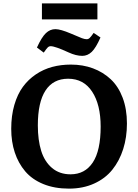

<svg xmlns="http://www.w3.org/2000/svg" viewBox="-20 -1093 812 1127"><path d="M226.1 -979V-1073.2H551.8V-979ZM462.9 -765.1Q426.3 -765.1 382.8 -785.2Q303.2 -821.8 277.8 -821.8Q267.6 -821.8 260.3 -814.7Q252.9 -807.6 236.8 -784.2L196.8 -814Q224.6 -875 249.3 -898.4Q273.9 -921.9 305.2 -921.9Q335 -921.9 396 -896Q444.3 -875 460.7 -868.9Q477.1 -862.8 488.8 -862.8Q498.5 -862.8 506.3 -870.1Q514.2 -877.4 529.8 -899.9L569.8 -873Q543 -812 518.6 -788.6Q494.1 -765.1 462.9 -765.1ZM384.8 14.2Q299.8 14.2 234.1 -12.7Q168.5 -39.6 127.9 -87.4Q87.4 -135.3 66.7 -198.2Q45.9 -261.2 45.9 -336.9Q45.9 -414.1 64.2 -477.1Q82.5 -540 114.5 -583.5Q146.5 -627 190.9 -656.7Q235.4 -686.5 286.6 -700.2Q337.9 -713.9 396 -713.9Q466.3 -713.9 525.6 -691.9Q585 -669.9 629.9 -627.9Q674.8 -585.9 700 -519.3Q725.1 -452.6 725.1 -368.2Q725.1 -287.1 703.1 -218Q681.2 -148.9 639.4 -96.9Q597.7 -44.9 532.2 -15.4Q466.8 14.2 384.8 14.2ZM394 -69.8Q478.5 -69.8 524.7 -139.4Q570.8 -209 570.8 -350.1Q570.8 -478.5 521 -554.7Q471.2 -630.9 379.9 -630.9Q292.5 -630.9 247.3 -562Q202.1 -493.2 202.1 -356.9Q202.1 -270.5 221.9 -207.3Q241.7 -144 285.6 -106.9Q329.6 -69.8 394 -69.8Z"/></svg>

Font: Literata Book
Style: Bold
Weight: 700
Designer: Latin by Veronika Burian and Jose Scaglione. Greek by Irene Vlachou. Cyrillic by Vera Evstafieva
Foundry: TypeTogether
Version: Version 2.003;PS 002.003;hotconv 1.0.88;makeotf.lib2.5.64775